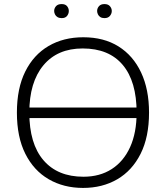

<svg xmlns="http://www.w3.org/2000/svg" viewBox="-20 -903 815 943"><path d="M388 20Q293 20 219.5 -22.5Q146 -65 104.5 -147.5Q63 -230 63 -350Q63 -469 104 -551.5Q145 -634 218.5 -677Q292 -720 389 -720Q490 -720 562 -675Q634 -630 673 -547Q712 -464 712 -350Q712 -230 670.5 -147.5Q629 -65 556 -22.5Q483 20 388 20ZM390 -35Q470 -35 528.5 -72.5Q587 -110 619 -180.5Q651 -251 651 -350Q651 -503 583 -584Q515 -665 386 -665Q262 -665 193 -582Q124 -499 124 -350Q124 -197 193.5 -116Q263 -35 390 -35ZM97 -323V-375H678V-323ZM283 -814Q271 -814 262.5 -819Q254 -824 250 -832.5Q246 -841 246 -849Q246 -862 255 -872.5Q264 -883 283 -883Q301 -883 309.5 -872.5Q318 -862 318 -849Q318 -836 309.5 -825Q301 -814 283 -814ZM493 -814Q481 -814 473 -819Q465 -824 461 -832.5Q457 -841 457 -849Q457 -862 466 -872.5Q475 -883 493 -883Q511 -883 520 -872.5Q529 -862 529 -849Q529 -836 520 -825Q511 -814 493 -814Z"/></svg>

Font: Moderustic Light
Style: Regular
Weight: 300
Designer: Tural Alisoy
Foundry: TAFT Foundry
Version: Version 2.120